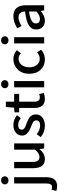

<svg xmlns="http://www.w3.org/2000/svg" viewBox="1157 -2034 1066 3516"><g transform="rotate(-90 1690.0 -276.0)"><path d="M-48 222 -27 136Q7 145 22 145Q88 145 88 43V-550H203V41Q203 237 37 237Q-10 237 -48 222ZM93 -672Q72 -691 72 -721Q72 -751 93 -770Q113 -789 145 -789Q177 -789 198 -770Q219 -751 219 -721Q219 -691 198 -672Q177 -653 145 -653Q113 -653 93 -672Z M368 -204V-550H483V-218Q483 -147 505 -116Q526 -86 575 -86Q642 -86 707 -168V-550H822V0H728L719 -83H716Q633 13 536 13Q368 13 368 -204Z M937 -63 991 -137Q1070 -74 1147 -74Q1244 -74 1244 -148Q1244 -181 1206 -206Q1184 -219 1122 -243Q965 -303 965 -403Q965 -473 1017 -518Q1071 -564 1160 -564Q1255 -564 1339 -499L1285 -428Q1220 -476 1162 -476Q1074 -476 1074 -408Q1074 -377 1110 -355Q1129 -344 1191 -321Q1269 -292 1301 -266Q1353 -223 1353 -154Q1353 -82 1300 -36Q1242 13 1144 13Q1029 13 937 -63Z M1471 -180V-458H1391V-544L1476 -550L1489 -702H1586V-550H1729V-458H1586V-179Q1586 -79 1666 -79Q1695 -79 1725 -92L1746 -7Q1684 13 1638 13Q1471 13 1471 -180Z M1849 -550H1963V0H1849ZM1854 -672Q1833 -691 1833 -721Q1833 -751 1854 -770Q1874 -789 1906 -789Q1938 -789 1959 -770Q1980 -751 1980 -721Q1980 -691 1959 -672Q1938 -653 1906 -653Q1874 -653 1854 -672Z M2173 -62Q2097 -141 2097 -274Q2097 -407 2179 -488Q2255 -564 2369 -564Q2458 -564 2530 -501L2473 -426Q2425 -469 2374 -469Q2305 -469 2261 -415Q2216 -361 2216 -274Q2216 -187 2259 -134Q2302 -81 2371 -81Q2432 -81 2491 -131L2538 -55Q2462 13 2360 13Q2245 13 2173 -62Z M2653 -550H2767V0H2653ZM2658 -672Q2637 -691 2637 -721Q2637 -751 2658 -770Q2678 -789 2710 -789Q2742 -789 2763 -770Q2784 -751 2784 -721Q2784 -691 2763 -672Q2742 -653 2710 -653Q2678 -653 2658 -672Z M2953 -30Q2908 -74 2908 -146Q2908 -234 2987 -283Q3065 -331 3237 -350Q3235 -470 3132 -470Q3061 -470 2973 -414L2930 -492Q3044 -564 3152 -564Q3352 -564 3352 -331V0H3258L3248 -63H3245Q3157 13 3070 13Q2998 13 2953 -30ZM3237 -142V-277Q3019 -250 3019 -154Q3019 -78 3105 -78Q3167 -78 3237 -142Z"/></g></svg>

Font: Noto Sans S Chinese Medium
Style: Regular
Weight: 500
Designer: Ryoko NISHIZUKA  (kana & ideographs); Paul D. Hunt (Latin, Greek & Cyrillic); Wenlong ZHANG  (bopomofo); Sandoll Communi
Foundry: Adobe Systems Incorporated
Version: Version 1.000;PS 1;hotconv 1.0.78;makeotf.lib2.5.61930